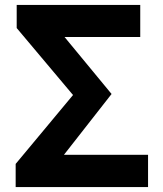

<svg xmlns="http://www.w3.org/2000/svg" viewBox="-20 -762 662 782"><path d="M277.4 -375 48 -647.8V-742H551.2V-611.4H242.8L434.4 -379.2L240.4 -131.4H583V0H43.8V-94.4Z"/></svg>

Font: 寒蝉端黑体 Light
Style: Regular
Weight: 300
Designer: ChillDuanSans {Warren2060}; 
Source Han Sans {Ryoko NISHIZUKA 西塚涼子 (kana, bopomofo & ideographs); Paul D. Hunt (Latin, G
Foundry: ChillType&Adobe
Version: Version 1.300;Glyphs 3.3 (3306)